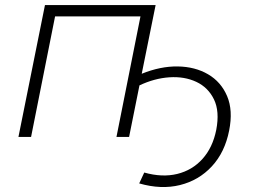

<svg xmlns="http://www.w3.org/2000/svg" viewBox="-20 -542 1003 760"><path d="M53 0 158 -522H596L541 -250Q615 -280 683.5 -279Q752 -278 803.5 -248Q855 -218 879 -161.5Q903 -105 887 -25Q870 61 818.5 116.5Q767 172 692.5 190.5Q618 209 531 184L551 141Q622 161 681.5 146.5Q741 132 781.5 87Q822 42 836 -28Q850 -101 827 -148.5Q804 -196 757 -218Q710 -240 650.5 -236Q591 -232 532 -204L491 0H441L536 -477H198L103 0Z"/></svg>

Font: Montserrat Light
Style: Italic
Weight: 300
Italic angle: -11.3°
Designer: Julieta Ulanovsky
Foundry: Julieta Ulanovsky
Version: Version 9.000; ttfautohint (v1.8.4.7-5d5b)